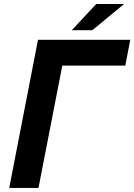

<svg xmlns="http://www.w3.org/2000/svg" viewBox="-20 -925 661 945"><path d="M453.6 -905.3H590.8L434.6 -776.4H333.5ZM167 -729H621.1L596.7 -602.1H286.6L169.4 0H25.4Z"/></svg>

Font: Hack
Style: Bold Italic
Weight: 700
Italic angle: -11°
Monospace: yes
Designer: Christopher Simpkins
Foundry: Christopher Simpkins
Version: Version 2.017; ttfautohint (v1.4.1) -l 4 -r 80 -G 350 -x 0 -